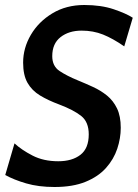

<svg xmlns="http://www.w3.org/2000/svg" viewBox="-20 -734 551 768"><path d="M198 14Q134 14 84.5 -0.5Q35 -15 1 -34L38 -160.5Q66 -134.5 110 -111.8Q154 -89 213 -89Q268.5 -89 301.8 -114.8Q335 -140.5 335 -196.5Q335 -246 305 -270Q275 -294 217 -316Q172.5 -332.5 140 -352.2Q107.5 -372 90 -402.8Q72.5 -433.5 72.5 -483.5Q72.5 -542 103.5 -594.8Q134.5 -647.5 189.8 -680.8Q245 -714 317 -714Q384.5 -714 434.8 -697Q485 -680 511 -663L477 -548.5Q431.5 -580 392.2 -595.8Q353 -611.5 306.5 -611.5Q255.5 -611.5 222.2 -585.5Q189 -559.5 189 -509.5Q189 -469.5 218.2 -450Q247.5 -430.5 291.5 -412.5Q322 -400 352.5 -386Q383 -372 408 -351.8Q433 -331.5 448 -300.5Q463 -269.5 463 -223Q463 -181 449 -139Q435 -97 404 -62.2Q373 -27.5 322.2 -6.8Q271.5 14 198 14Z"/></svg>

Font: Cabin Condensed SemiBold
Style: Italic
Weight: 600
Width: 3
Italic angle: -10°
Designer: Pablo Impallari
Foundry: Pablo Impallari. http://www.impallari.com Igino Marini. http://www.ikern.com
Version: Version 3.001; ttfautohint (v1.8.3)